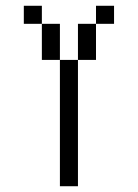

<svg xmlns="http://www.w3.org/2000/svg" viewBox="-20 -645 478 665"><path d="M250 -62.5V0H187.5V-62.5ZM250 -125V-62.5H187.5V-125ZM250 -187.5V-125H187.5V-187.5ZM250 -250V-187.5H187.5V-250ZM250 -312.5V-250H187.5V-312.5ZM250 -375V-312.5H187.5V-375ZM250 -437.5V-375H187.5V-437.5ZM375 -625V-562.5H312.5V-625ZM312.5 -562.5V-500H250V-562.5ZM312.5 -500V-437.5H250V-500ZM187.5 -500V-437.5H125V-500ZM187.5 -562.5V-500H125V-562.5ZM125 -625V-562.5H62.5V-625Z"/></svg>

Font: Sudo Variable
Style: Regular
Weight: 400
Monospace: yes
Designer: Jens Kutilek
Foundry: Jens Kutilek
Version: Version 0.040